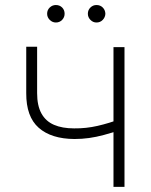

<svg xmlns="http://www.w3.org/2000/svg" viewBox="-20 -730 589 750"><path d="M466.3 -545.9V0H423.3V-545.9ZM452.6 -266.1V-223.1Q416 -210.9 386 -202.9Q356 -194.8 328.1 -190.9Q300.3 -187 271 -187Q180.2 -187.5 131.1 -231Q82 -274.4 82.5 -366.2V-547.4H125V-366.2Q125 -317.4 141.8 -286.9Q158.7 -256.3 190.9 -242.4Q223.1 -228.5 269.5 -228.5Q316.4 -228 361.1 -238.3Q405.8 -248.5 452.6 -266.1ZM198.2 -642.1Q184.6 -642.1 174.3 -652.3Q164.1 -662.6 164.1 -676.3Q164.1 -690.9 174.3 -700.7Q184.6 -710.4 198.2 -710.4Q212.9 -710.4 222.7 -700.7Q232.4 -690.9 232.4 -676.3Q232.4 -662.6 222.7 -652.3Q212.9 -642.1 198.2 -642.1ZM356.9 -642.1Q343.3 -642.1 333.3 -652.3Q323.2 -662.6 323.2 -676.3Q323.2 -690.9 333.3 -700.7Q343.3 -710.4 356.9 -710.4Q371.6 -710.4 381.3 -700.7Q391.1 -690.9 391.6 -676.3Q391.1 -662.6 381.3 -652.3Q371.6 -642.1 356.9 -642.1Z"/></svg>

Font: Inter Tight ExtraLight
Style: Regular
Weight: 250
Designer: Rasmus Andersson
Foundry: rsms
Version: Version 3.004